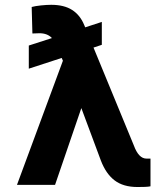

<svg xmlns="http://www.w3.org/2000/svg" viewBox="-20 -749 682 778"><path d="M392.6 -567.4 358.9 -556.2 522.5 -159.2Q542 -106.4 573.2 -106.4H589.8V5.9Q581.5 7.8 567.1 8.3Q552.7 8.8 537.1 8.8Q479.5 8.8 444.3 -18.1Q409.2 -44.9 388.7 -98.6L309.6 -311L203.1 0H48.8L234.9 -502.9L230 -514.2L96.7 -470.7V-564.5L190.4 -594.7Q172.4 -614.3 139.6 -614.3Q123 -614.3 111.3 -613.3L108.4 -720.7Q122.6 -724.6 146.2 -727.1Q169.9 -729.5 187.5 -729.5Q239.7 -729.5 272.2 -708.7Q304.7 -688 321.3 -647.5L325.2 -638.2L392.6 -660.2Z"/></svg>

Font: Pretendard GOV
Style: Bold
Weight: 700
Designer: Base glyphs from Inter by Rasmus Andersson; Hangeul glyphs from Noto Sans CJK(Source Han Sans) by Jang Soo-young and Kan
Foundry: Kil Hyung-jin
Version: Version 1.309